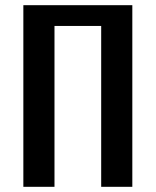

<svg xmlns="http://www.w3.org/2000/svg" viewBox="-20 -720 600 740"><path d="M70 0V-700H490V0H370V-620H190V0Z"/></svg>

Font: Cuprum
Style: Bold
Weight: 700
Designer: Jovanny Lemonad
Foundry: Jovanny Lemonad
Version: Version 2.000